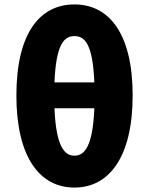

<svg xmlns="http://www.w3.org/2000/svg" viewBox="-20 -833 673 867"><path d="M406 -344C399 -172 362 -130 316 -130C271 -130 233 -172 226 -344ZM226 -461C233 -636 271 -670 316 -670C362 -670 399 -636 406 -461ZM316 -813C159 -813 54 -682 54 -402C54 -124 159 14 316 14C473 14 579 -124 579 -402C579 -681 473 -813 316 -813Z"/></svg>

Font: Noto Sans T Chinese Black
Style: Bold
Weight: 900
Designer: Ryoko NISHIZUKA (kana & ideographs); Paul D. Hunt (Latin, Greek & Cyrillic); Wenlong ZHANG (bopomofo); Sandoll Communica
Foundry: Adobe Systems Incorporated
Version: Version 1.000;PS 1;hotconv 1.0.78;makeotf.lib2.5.61930